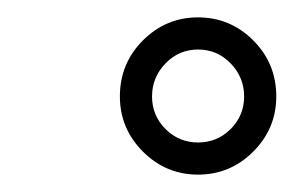

<svg xmlns="http://www.w3.org/2000/svg" viewBox="-20 -559 338 221"><path d="M208 -358Q171 -358 144.5 -384.5Q118 -411 118 -448Q118 -486 144.5 -512.5Q171 -539 208 -539Q245 -539 271.5 -512.5Q298 -486 298 -448Q298 -411 271.5 -384.5Q245 -358 208 -358ZM208 -395Q230 -395 245.5 -410.5Q261 -426 261 -448Q261 -470 245.5 -486Q230 -502 208 -502Q186 -502 170.5 -486Q155 -470 155 -448Q155 -426 170.5 -410.5Q186 -395 208 -395Z"/></svg>

Font: Beau Rivage
Style: Regular
Weight: 400
Designer: Robert E. Leuschke
Foundry: Robert E. Leuschke
Version: Version 1.010; ttfautohint (v1.8.3)